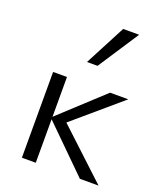

<svg xmlns="http://www.w3.org/2000/svg" viewBox="-133 -788 721 871"><g transform="rotate(20 228.0 -353.0)"><path d="M145 -210V0H78V-414H145V-222L353 -414H441L213 -219L448 0H358ZM310 -706H387L258 -509H207Z"/></g></svg>

Font: LXGW Bright TC
Style: Regular
Weight: 400
Designer: Christian Thalmann (Catharsis Fonts)
Foundry: LXGW / Christian Thalmann (Catharsis Fonts) / Fontworks Inc.
Version: Version 5.501